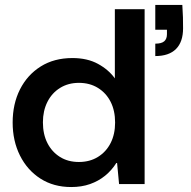

<svg xmlns="http://www.w3.org/2000/svg" viewBox="-20 -742 768 774"><path d="M267 12Q196 12 143 -22Q90 -56 60.5 -115Q31 -174 31 -248Q31 -323 60.5 -381.5Q90 -440 144 -474Q198 -508 272 -508Q332 -508 375 -484.5Q418 -461 443 -426V-705H563V0H460L452 -85H449Q430 -55 403.5 -33.5Q377 -12 343 0Q309 12 267 12ZM298 -89Q342 -89 375 -109.5Q408 -130 426 -165.5Q444 -201 444 -248Q444 -296 426 -331.5Q408 -367 375 -387.5Q342 -408 298 -408Q255 -408 222 -387.5Q189 -367 171 -331Q153 -295 153 -249Q153 -201 171 -165.5Q189 -130 221.5 -109.5Q254 -89 298 -89ZM606 -516V-566Q631 -566 642 -575.5Q653 -585 653 -604V-622H606V-722H715Q717 -694 717.5 -672.5Q718 -651 718 -628Q718 -573 689.5 -544.5Q661 -516 606 -516Z"/></svg>

Font: DM Sans 36pt SemiBold
Style: Regular
Weight: 600
Designer: Colophon Foundry, Jonny Pinhorn
Foundry: Colophon Foundry
Version: Version 4.004;gftools[0.9.30]